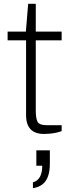

<svg xmlns="http://www.w3.org/2000/svg" viewBox="-20 -692 394 1009"><path d="M211 12Q181 12 160 1.5Q139 -9 128 -31Q117 -53 117 -87V-480H20V-526H116L128 -672H168V-526H304V-480H168V-111Q168 -71 177 -52.5Q186 -34 228 -34H304V-3Q291 2 274.5 5.5Q258 9 241.5 10.5Q225 12 211 12ZM153 297V266Q177 260 189.5 238Q202 216 202 179H171V98H242V168Q242 207 232.5 234Q223 261 203.5 276.5Q184 292 153 297Z"/></svg>

Font: Archivo Expanded Thin
Style: Regular
Weight: 250
Width: 7
Designer: Hector Gatti
Foundry: Omnibus-Type
Version: Version 2.001